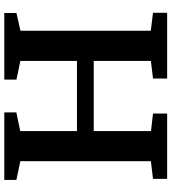

<svg xmlns="http://www.w3.org/2000/svg" viewBox="28 -826 798 894"><g transform="rotate(90 427.0 -379.0)"><path d="M40.5 0H350.6V-56.6L263.7 -74.7V-338.4H590.3V-74.2L503.4 -56.2V0H817.9V-56.2L730.5 -74.7V-682.6L813 -692.4V-758.3H508.8V-692.4L590.3 -683.1V-416.5H263.7V-682.6L345.7 -692.4V-758.3H39.6V-692.4L123 -682.1V-75.2L40.5 -56.6Z"/></g></svg>

Font: Merriweather
Style: Bold
Weight: 700
Designer: Eben Sorkin ( eben@eyebytes.com )
Foundry: Sorkin Type Co.
Version: Version 1.003